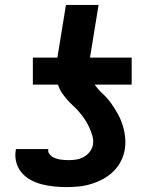

<svg xmlns="http://www.w3.org/2000/svg" viewBox="-20 -755 640 783"><path d="M252 8Q226 8 201 5.5Q176 3 152 -3Q128 -9 106.5 -20.5Q85 -32 69.5 -49.5Q54 -67 47 -91Q40 -115 44 -141L45 -147H177V-146Q175 -137 180 -129Q185 -121 192 -116.5Q199 -112 207.5 -109Q216 -106 225 -104.5Q234 -103 243.5 -102.5Q253 -102 262 -102Q277 -102 292 -104.5Q307 -107 321.5 -115Q336 -123 346 -136Q356 -149 359 -164Q362 -184 356.5 -202Q351 -220 343.5 -236.5Q336 -253 326 -268Q316 -283 304 -297Q292 -311 279 -323Q266 -335 254 -348.5Q242 -362 232 -377Q222 -392 216 -410H114V-520H214L249 -735H382L347 -520H517V-410H366Q380 -390 398.5 -373Q417 -356 431.5 -336Q446 -316 458.5 -294Q471 -272 479 -248Q487 -224 490 -198Q493 -172 489 -146Q485 -121 473 -97.5Q461 -74 442 -55.5Q423 -37 399.5 -24.5Q376 -12 351 -4.5Q326 3 301 5.5Q276 8 252 8Z"/></svg>

Font: Iosevka Aile Extrabold
Style: Italic
Weight: 800
Italic angle: -9°
Designer: Belleve Invis
Foundry: Belleve Invis
Version: Version 31.1.0; ttfautohint (v1.8.4)